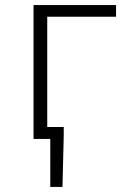

<svg xmlns="http://www.w3.org/2000/svg" viewBox="-20 -547 477 756"><path d="M178 0H112V-527H437V-481H166V-47H231V-14L226 189H178Z"/></svg>

Font: Nebula Sans Light
Style: Regular
Weight: 300
Designer: Paul D. Hunt for Adobe (as Source Sans)
Foundry: Nebula Entertainment & Broadcasting LLC
Version: Version 1.010